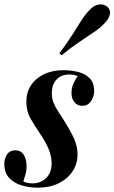

<svg xmlns="http://www.w3.org/2000/svg" viewBox="-39 -855 530 889"><path d="M69 -15Q77 -11 86 -8.5Q95 -6 111 -6Q149 -6 174.5 -30.5Q200 -55 200 -99Q200 -131 186.5 -164Q173 -197 146 -237Q122 -272 102.5 -306Q83 -340 83 -384Q83 -427 104 -459.5Q125 -492 164 -511Q203 -530 255 -530Q289 -530 322 -522Q355 -514 376 -493Q397 -472 397 -432Q397 -418 391 -402.5Q385 -387 373 -376Q361 -365 341 -365Q320 -365 306 -381.5Q292 -398 292 -424Q292 -447 300.5 -467Q309 -487 321 -502Q307 -510 281 -510Q245 -510 223 -487Q201 -464 201 -422Q201 -400 208.5 -380.5Q216 -361 229.5 -340.5Q243 -320 260 -293Q288 -248 304 -212.5Q320 -177 320 -140Q320 -96 296.5 -61Q273 -26 232 -6Q191 14 136 14Q97 14 61.5 3.5Q26 -7 3.5 -31Q-19 -55 -19 -97Q-19 -120 -6.5 -139.5Q6 -159 32 -159Q58 -159 71 -138Q84 -117 84 -86Q84 -64 78.5 -45.5Q73 -27 69 -15ZM236 -608Q274 -659 297.5 -696.5Q321 -734 338.5 -761.5Q356 -789 377 -810Q395 -830 418 -834Q441 -838 459 -823Q474 -808 469.5 -787.5Q465 -767 443 -745Q424 -725 396.5 -706.5Q369 -688 331.5 -663Q294 -638 246 -599Z"/></svg>

Font: Playfair Display SemiBold
Style: Italic
Weight: 600
Italic angle: -14°
Designer: Claus Eggers Sørensen
Foundry: Claus Eggers Sørensen
Version: Version 1.203